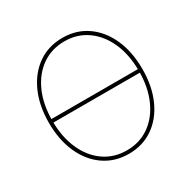

<svg xmlns="http://www.w3.org/2000/svg" viewBox="-164 -899 1069 1072"><g transform="rotate(-30 370.0 -363.5)"><path d="M656.7 -375V-352.5H83.5V-375ZM370.6 9.8Q280.8 9.8 212.6 -37.4Q144.5 -84.5 106.7 -168.7Q68.8 -252.9 68.8 -363.3Q68.8 -474.6 106.9 -558.8Q145 -643.1 212.9 -690.2Q280.8 -737.3 370.6 -737.3Q460 -737.3 527.8 -690.2Q595.7 -643.1 633.5 -558.8Q671.4 -474.6 671.4 -363.3Q671.4 -252.4 633.5 -168.2Q595.7 -84 527.8 -37.1Q460 9.8 370.6 9.8ZM370.6 -12.7Q453.1 -12.7 515.9 -56.9Q578.6 -101.1 613.8 -180.2Q648.9 -259.3 648.9 -363.3Q648.9 -467.8 613.8 -546.9Q578.6 -626 515.9 -670.4Q453.1 -714.8 370.6 -714.8Q288.1 -714.8 225.1 -670.9Q162.1 -627 126.7 -547.9Q91.3 -468.8 91.3 -363.3Q91.3 -259.8 126.2 -180.7Q161.1 -101.6 224.1 -57.1Q287.1 -12.7 370.6 -12.7Z"/></g></svg>

Font: Inter 16pt Thin
Style: Regular
Weight: 250
Version: Version 4.001;git-66647c0bb